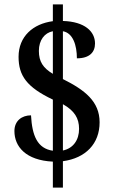

<svg xmlns="http://www.w3.org/2000/svg" viewBox="-20 -780 524 879"><path d="M222 -40V79H268V-42C372 -56 436 -122 436 -220C436 -316 368 -368 268 -418V-637C314 -629 332 -573 332 -513C390 -513 415 -541 415 -581C415 -636 368 -681 268 -684V-760H222V-683C131 -671 65 -613 65 -520C65 -434 102 -381 222 -324V-90C151 -100 127 -159 122 -252C80 -252 46 -227 46 -180C46 -109 98 -46 222 -40ZM222 -637V-442C177 -469 158 -498 158 -547C158 -596 184 -630 222 -637ZM268 -91V-303C321 -273 342 -239 342 -190C342 -140 316 -101 268 -91Z"/></svg>

Font: Noto Serif Devanagari Condensed SemiBold
Style: Regular
Weight: 600
Width: 3
Designer: Universal Thirst, Indian Type Foundry and the Monotype Design Team
Foundry: Monotype Imaging Inc.
Version: Version 2.004